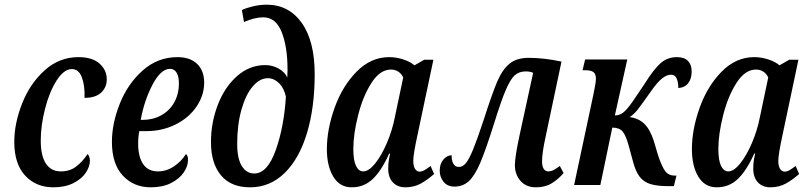

<svg xmlns="http://www.w3.org/2000/svg" viewBox="-20 -790 3456 820"><path d="M41 -184Q41 -263 74.5 -348Q108 -433 170.5 -489.5Q233 -546 315 -546Q374 -546 405 -518.5Q436 -491 436 -451Q436 -417 412 -394.5Q388 -372 341 -372Q343 -425 329.5 -460Q316 -495 287 -495Q253 -495 222 -446.5Q191 -398 172.5 -326Q154 -254 154 -189Q154 -125 176 -91.5Q198 -58 240 -58Q278 -58 305 -78.5Q332 -99 354 -132Q358 -129 361 -121Q364 -113 364 -104Q364 -79 346.5 -52.5Q329 -26 293.5 -8Q258 10 208 10Q134 10 87.5 -40Q41 -90 41 -184Z M458 -184Q458 -263 492 -348Q526 -433 590 -489.5Q654 -546 738 -546Q792 -546 822 -517Q852 -488 852 -437Q852 -383 819.5 -335Q787 -287 730 -258.5Q673 -230 605 -230H575Q570 -207 570 -177Q570 -120 591.5 -89Q613 -58 654 -58Q691 -58 723 -79.5Q755 -101 774 -132Q783 -126 783 -107Q783 -81 765 -54Q747 -27 711 -8.5Q675 10 624 10Q551 10 504.5 -40Q458 -90 458 -184ZM590 -278Q633 -278 668.5 -297.5Q704 -317 724 -352.5Q744 -388 744 -434Q744 -464 734 -480Q724 -496 706 -496Q667 -496 631.5 -428.5Q596 -361 581 -278Z M881 -183Q881 -267 910.5 -343Q940 -419 993 -465.5Q1046 -512 1113 -512Q1143 -512 1169.5 -497.5Q1196 -483 1207 -459L1208 -492Q1208 -590 1183 -653Q1158 -716 1104 -716Q1068 -716 1022 -696L1013 -747Q1028 -755 1058.5 -762.5Q1089 -770 1119 -770Q1213 -770 1268.5 -692.5Q1324 -615 1324 -473Q1324 -331 1291 -221.5Q1258 -112 1195.5 -51Q1133 10 1048 10Q966 10 923.5 -41.5Q881 -93 881 -183ZM1201 -377Q1193 -414 1171.5 -435Q1150 -456 1124 -456Q1089 -456 1059 -420.5Q1029 -385 1011 -321Q993 -257 993 -176Q993 -112 1013 -80.5Q1033 -49 1066 -49Q1122 -49 1157.5 -148.5Q1193 -248 1201 -377Z M1376 -153Q1376 -237 1409 -329.5Q1442 -422 1503 -484Q1564 -546 1642 -546Q1673 -546 1703 -536Q1733 -526 1750 -511L1792 -535H1831L1764 -218Q1745 -131 1745 -103Q1745 -81 1752.5 -69Q1760 -57 1772 -57Q1782 -57 1792.5 -63Q1803 -69 1819 -81L1834 -47Q1806 -22 1777 -6Q1748 10 1711 10Q1678 10 1658 -11Q1638 -32 1638 -70Q1638 -93 1641.5 -111.5Q1645 -130 1646 -134H1642Q1610 -62 1572.5 -26Q1535 10 1482 10Q1431 10 1403.5 -35.5Q1376 -81 1376 -153ZM1666 -288 1702 -459Q1695 -475 1681 -484Q1667 -493 1650 -493Q1603 -493 1566.5 -436Q1530 -379 1509.5 -298Q1489 -217 1489 -154Q1489 -105 1500.5 -81.5Q1512 -58 1531 -58Q1555 -58 1582 -91.5Q1609 -125 1632 -178.5Q1655 -232 1666 -288Z M2179 -85Q2179 -118 2198 -208L2257 -479Q2244 -485 2225 -485Q2197 -485 2178.5 -468.5Q2160 -452 2140 -405.5Q2120 -359 2089 -259Q2055 -151 2031.5 -95.5Q2008 -40 1982.5 -16.5Q1957 7 1921 7Q1891 7 1874.5 -13.5Q1858 -34 1858 -61Q1858 -91 1874 -109Q1890 -127 1909 -127Q1908 -107 1915.5 -92Q1923 -77 1940 -77Q1956 -77 1969.5 -93Q1983 -109 2000.5 -151.5Q2018 -194 2045 -276Q2082 -391 2103.5 -441.5Q2125 -492 2155.5 -517.5Q2186 -543 2238 -543Q2303 -543 2378 -527L2310 -205Q2295 -137 2295 -100Q2295 -80 2302 -69Q2309 -58 2322 -58Q2333 -58 2343 -63Q2353 -68 2371 -81L2387 -51Q2364 -24 2336 -7Q2308 10 2269 10Q2227 10 2203 -17.5Q2179 -45 2179 -85Z M2684 -98 2665 -168Q2653 -212 2639 -228.5Q2625 -245 2595 -245L2544 0H2432L2514 -385Q2525 -436 2525 -453Q2525 -475 2514 -482.5Q2503 -490 2481 -490H2468L2479 -536H2659L2606 -297Q2626 -297 2642 -309.5Q2658 -322 2683 -358L2733 -432Q2771 -493 2800.5 -519.5Q2830 -546 2871 -546Q2903 -546 2918.5 -529.5Q2934 -513 2934 -485Q2934 -454 2919.5 -435Q2905 -416 2877 -414Q2877 -438 2870 -454.5Q2863 -471 2846 -471Q2827 -471 2807 -454.5Q2787 -438 2763 -404Q2720 -343 2703.5 -322Q2687 -301 2669 -290Q2707 -285 2731.5 -261.5Q2756 -238 2772 -189L2791 -125Q2807 -78 2821 -59Q2835 -40 2862 -40H2869L2858 5H2835Q2786 5 2757.5 -4Q2729 -13 2712 -35Q2695 -57 2684 -98Z M2935 -153Q2935 -237 2968 -329.5Q3001 -422 3062 -484Q3123 -546 3201 -546Q3232 -546 3262 -536Q3292 -526 3309 -511L3351 -535H3390L3323 -218Q3304 -131 3304 -103Q3304 -81 3311.5 -69Q3319 -57 3331 -57Q3341 -57 3351.5 -63Q3362 -69 3378 -81L3393 -47Q3365 -22 3336 -6Q3307 10 3270 10Q3237 10 3217 -11Q3197 -32 3197 -70Q3197 -93 3200.5 -111.5Q3204 -130 3205 -134H3201Q3169 -62 3131.5 -26Q3094 10 3041 10Q2990 10 2962.5 -35.5Q2935 -81 2935 -153ZM3225 -288 3261 -459Q3254 -475 3240 -484Q3226 -493 3209 -493Q3162 -493 3125.5 -436Q3089 -379 3068.5 -298Q3048 -217 3048 -154Q3048 -105 3059.5 -81.5Q3071 -58 3090 -58Q3114 -58 3141 -91.5Q3168 -125 3191 -178.5Q3214 -232 3225 -288Z"/></svg>

Font: Noto Serif CondSemiBold
Style: Italic
Weight: 600
Width: 3
Italic angle: -12°
Designer: Monotype Design Team
Foundry: Monotype Imaging Inc.
Version: Version 1.001